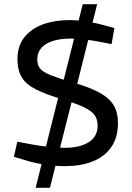

<svg xmlns="http://www.w3.org/2000/svg" viewBox="-20 -798 635 921"><path d="M293.4 -1Q238.8 -1 190.6 -8.9Q142.4 -16.7 104.3 -28.7L46.7 -45.8L63 -118.3L128.5 -106Q164.6 -99.2 209 -94Q253.5 -88.9 290.7 -88.9Q361.9 -88.9 405.1 -115.7Q448.3 -142.5 448.3 -195.5Q448.3 -225 434.1 -245.4Q419.9 -265.8 383.1 -283.5Q346.3 -301.1 279 -321.4Q200 -345.4 153.2 -368.9Q106.3 -392.3 85.4 -425.4Q64.5 -458.5 63.8 -511.1Q63.1 -576.3 96.2 -618.4Q129.3 -660.4 185.7 -681Q242.1 -701.5 311 -701.5Q355 -701.5 401.1 -694Q447.2 -686.5 490.5 -674L528.7 -663.1L515.2 -586.3L479.3 -593.5Q434.3 -602.4 395.1 -607.6Q355.9 -612.9 319.5 -612.9Q243.8 -612.9 201.3 -587Q158.8 -561.1 158.8 -512.8Q158.8 -486.1 172.4 -469.1Q186 -452 223.1 -437.3Q260.3 -422.6 332.2 -401.5Q411.1 -379.3 457.8 -353.4Q504.5 -327.5 525.1 -293.2Q545.8 -258.8 545.8 -209.7Q545.8 -136.2 512.4 -90.3Q478.9 -44.4 422 -22.7Q365 -1 293.4 -1ZM151 102.7 269 -369 334.7 -352.9 219.5 102.7ZM339.7 -352.9 274 -369 377 -778H446.1Z"/></svg>

Font: REM Medium
Style: Regular
Weight: 500
Designer: Octavio Pardo
Foundry: Ashler Design
Version: Version 1.005;gftools[0.9.28]